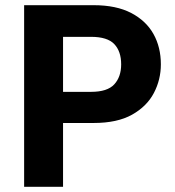

<svg xmlns="http://www.w3.org/2000/svg" viewBox="-20 -720 675 740"><path d="M73 0V-700H341Q428 -700 485.5 -670Q543 -640 571.5 -589Q600 -538 600 -472Q600 -413 573 -361.5Q546 -310 489 -278Q432 -246 341 -246H223V0ZM223 -366H331Q394 -366 420.5 -395Q447 -424 447 -472Q447 -522 420.5 -550Q394 -578 331 -578H223Z"/></svg>

Font: DM Sans 9pt Black
Style: Regular
Weight: 900
Version: Version 4.004;gftools[0.9.30]